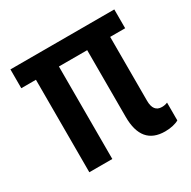

<svg xmlns="http://www.w3.org/2000/svg" viewBox="-120 -611 734 738"><g transform="rotate(-30 247.0 -242.0)"><path d="M447.5 -77.5Q461 -77.5 472.5 -82.5V-3.5Q462.5 2.5 446.5 6.2Q430.5 10 411.5 10Q307.5 10 307.5 -114.5V-410.5H182V0H80V-410.5H15V-494H476V-410.5H409.5V-127Q409.5 -77.5 447.5 -77.5Z"/></g></svg>

Font: Cabin Condensed Medium
Style: Regular
Weight: 500
Width: 3
Designer: Pablo Impallari
Foundry: Pablo Impallari. http://www.impallari.com Igino Marini. http://www.ikern.com
Version: Version 3.001; ttfautohint (v1.8.3)